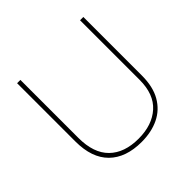

<svg xmlns="http://www.w3.org/2000/svg" viewBox="-180 -888 1072 1072"><g transform="rotate(-45 356.0 -352.0)"><path d="M618 -252Q618 -163 584.5 -105Q551 -47 492 -18.5Q433 10 355 10Q231 10 163 -57Q95 -124 95 -254V-714H121V-256Q121 -136 182.5 -75.5Q244 -15 356 -15Q463 -15 527.5 -72.5Q592 -130 592 -244V-714H618Z"/></g></svg>

Font: Noto Sans Bengali UI Thin
Style: Regular
Weight: 100
Designer: Jelle Bosma - Monotype Design Team
Foundry: Monotype Imaging Inc.
Version: Version 2.003; ttfautohint (v1.8.4.7-5d5b)